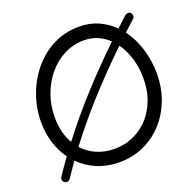

<svg xmlns="http://www.w3.org/2000/svg" viewBox="-128 -822 985 983"><g transform="rotate(-20 364.5 -331.0)"><path d="M61 28.3Q53.2 22.9 51.5 14.2Q49.8 5.4 54.7 -2Q85 -47.4 117.2 -91.8Q86.9 -133.3 70.1 -186Q53.2 -238.8 53.2 -299.3Q53.2 -375.5 78.6 -446.3Q104 -517.1 150.4 -573Q196.8 -628.9 260.7 -661.6Q324.7 -694.3 402.3 -694.3Q460 -694.3 506.8 -673.3Q553.7 -652.3 589.8 -616.2Q617.7 -642.1 647 -668.9Q653.8 -674.3 662.8 -674.3Q671.9 -674.3 677.7 -667.5Q683.1 -661.1 683.1 -651.9Q683.1 -642.6 676.3 -636.7Q646.5 -609.9 618.2 -583.5Q656.2 -532.2 676 -467Q695.8 -401.9 695.8 -334Q695.8 -256.3 670.7 -190.2Q645.5 -124 600.3 -74.7Q555.2 -25.4 493.9 2Q432.6 29.3 360.4 29.3Q296.4 29.3 241.7 6.3Q187 -16.6 146 -57.6Q118.2 -18.1 91.3 22Q86.4 29.3 77.1 31.2Q67.9 33.2 61 28.3ZM127.4 -299.3Q127.4 -256.8 136.7 -220.2Q146 -183.6 163.6 -153.8Q249.5 -266.6 343.3 -368.7Q437 -470.7 535.6 -565.4Q508.8 -591.3 475.1 -605.7Q441.4 -620.1 402.3 -620.1Q344.2 -620.1 294.2 -594.7Q244.1 -569.3 206.8 -524.7Q169.4 -480 148.4 -422.1Q127.4 -364.3 127.4 -299.3ZM360.4 -43.9Q434.6 -43.9 493.9 -80.6Q553.2 -117.2 587.9 -182.6Q622.6 -248 622.6 -334Q622.6 -391.6 607.2 -442.6Q591.8 -493.7 564 -532.2Q464.4 -436.5 370.4 -333.7Q276.4 -231 189.9 -116.7Q221.2 -82 264.9 -63Q308.6 -43.9 360.4 -43.9Z"/></g></svg>

Font: Mikhak-DS2-FD Regular
Style: Regular
Weight: 400
Designer: Amin Abedi
Version: Version 3.4